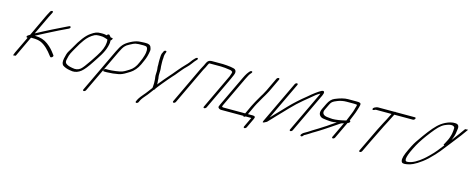

<svg xmlns="http://www.w3.org/2000/svg" viewBox="-35 -1205 4974 2022"><g transform="rotate(15 2451.5 -193.5)"><path d="M327.7 -543 324.8 -537C316.4 -520 307.6 -508 296.7 -483L189.9 -256C187.6 -255 185 -253 182.4 -251L169.8 -243C150 -231 158 -215 171.9 -218L83.4 -33C80.9 -28 79 -22 76.7 -15L71.3 -1L76 0L99.9 -3L206.1 -228H231.1C264.1 -228 291.5 -223 313.7 -214C364.7 -192 410.9 -142 440.9 -101L453.2 -86C462.4 -74 491.7 -97 481.8 -110L471.2 -124C446.6 -157 426.5 -182 383.7 -214C344.8 -243 299.6 -258 245.6 -258H238.6C248.5 -264 261.7 -271 278.2 -279C311.6 -296 364.8 -325 400.1 -342C441.5 -362 500.6 -394 544.6 -413L565.7 -423C589.2 -434 582.8 -458 563 -449L541.8 -439C502.1 -421 313.4 -327 232.2 -282L328 -484L354.8 -537L357.7 -543C361.2 -551 357.4 -558 349.4 -558C341.4 -558 331.2 -551 327.7 -543Z M988.5 -416C994.6 -375 983 -329 955.3 -276C942.7 -252 917 -212 879.3 -156C841.6 -100 814.6 -65 796.8 -50C772.8 -31 742.9 -25 709.4 -33C678 -38 653.5 -46 637.7 -59C625.8 -69 622.9 -85 629.5 -109C641.1 -168 653.5 -182 682.3 -235C708.2 -282 730.2 -317 749.1 -342C775.8 -379 807.7 -407 844.7 -426C856.6 -432 871.5 -435 889.5 -435H910.5C927.5 -435 942.9 -433 957.3 -428C968.1 -424 990.5 -419 988.5 -416ZM904 -465C864 -465 841.2 -456 798.7 -426C754.2 -396 706.3 -333 654.3 -238C644.9 -221 634.5 -204 624.4 -188C614.4 -172 605.8 -145 598.5 -109C591.1 -73 594.2 -48 609.4 -33C630.7 -18 657.5 -8 689.9 -3L718.7 1C751.1 3 782.5 -8 812.1 -32C838.1 -54 869.4 -93 906.4 -150C947.3 -213 995.6 -277 1014.7 -350C1025 -389 1023.5 -397 1023.2 -418C1029.1 -421 1033.7 -426 1036.6 -432C1041.8 -442 1039.3 -447 1029.3 -447H1017.3C1015.6 -448 1011.2 -453 1004.8 -461L997.6 -470C991.8 -477 975.2 -472 969.1 -459C951.4 -463 937 -465 928 -465Z M909.7 156 1135.9 -319C1152.9 -354 1166.8 -379 1181.6 -394C1189.7 -404 1203.9 -414 1225.4 -425C1281.9 -455 1284.5 -457 1370.5 -457C1387.5 -457 1398.9 -455 1403.9 -452C1424.1 -440 1420.9 -392 1410.2 -358C1400.7 -328 1397.6 -315 1376.4 -270C1358.5 -226 1332 -193 1297.4 -172C1272.6 -157 1253.2 -143 1226.1 -133C1199.9 -123 1118.7 -113 1085.7 -113H1053.7C1045.7 -113 1035.5 -106 1032 -98C1028.5 -90 1031.2 -83 1039.2 -83H1071.2C1076.2 -83 1082.2 -83 1087.6 -84C1115.6 -84 1151.8 -88 1195.4 -96C1219.6 -100 1247.4 -112 1277.4 -131C1305.5 -147 1324.6 -160 1335.8 -170C1373.8 -205 1391.7 -233 1421.1 -304C1436.6 -337 1447.9 -376 1453.8 -420C1455.6 -432 1452 -446 1445.1 -462C1438.1 -478 1420 -487 1391 -487H1371C1362 -487 1349.7 -486 1334.3 -485L1310.7 -483C1283.5 -479 1256.3 -469 1226.2 -453C1164.8 -420 1141.6 -394 1105.9 -319L879.7 156C876.1 164 879.9 171 887.9 171C895.9 171 906.1 164 909.7 156Z M1455.2 148C1463.2 148 1473.4 141 1476.9 133L1486.6 112C1493 98 1523 60 1533.2 50C1546 38 1584.1 -16 1595.8 -31C1604.4 -36 1610.3 -42 1610.5 -49C1626.4 -71 1634 -79 1660.7 -113C1692.4 -153 1721.5 -185 1749.9 -218C1768.9 -240 1777.8 -246 1794.1 -269C1808.4 -289 1820.2 -298 1834.2 -317C1841.1 -326 1852.9 -338 1870.2 -355C1887.6 -372 1901.7 -388 1914.4 -406C1927.1 -424 1938.2 -437 1947.3 -447C1961.1 -459 1965 -468 1957.9 -474C1947.7 -483 1922.4 -460 1883.1 -405C1870.7 -388 1832.6 -353 1819.2 -336C1805.9 -319 1777.7 -290 1765.3 -273C1754.6 -258 1732 -234 1720.9 -221C1693.8 -189 1647.6 -138 1615 -95C1615.4 -96 1615 -98 1616.3 -102C1618.4 -112 1613.8 -129 1613.9 -139L1613.6 -157C1613.2 -162 1612.4 -169 1610.3 -178C1606.3 -194 1612.4 -248 1609.8 -265C1607.9 -275 1606.8 -284 1607 -291L1606.3 -314C1606.8 -322 1606.3 -330 1605.6 -337C1604.3 -352 1606.7 -366 1607.8 -382C1607.1 -405 1610.4 -425 1619.1 -443C1622.9 -455 1624.4 -463 1610.1 -462C1599.8 -461 1592.5 -454 1588.1 -440C1585.9 -436 1583 -430 1579.4 -422C1572.7 -407 1573.2 -358 1572.7 -347C1571.7 -331 1573.6 -315 1573.9 -300L1573.6 -277C1574.1 -269 1574.9 -259 1576.7 -249C1579.7 -230 1572.9 -183 1577.2 -165C1582.2 -143 1579.8 -126 1581.9 -104C1583.1 -92 1580.2 -86 1580.7 -75C1581.2 -67 1579 -57 1578.2 -48C1568.1 -35 1520.2 31 1509 41C1499.2 50 1463.3 97 1456.6 112L1446.9 133C1443.4 141 1447.2 148 1455.2 148Z M1855.5 30 2044.7 -369C2050.1 -380 2056.6 -391 2063.4 -403L2079.2 -437C2081.8 -442 2085.3 -447 2087.9 -452C2091.2 -453 2096.2 -453 2101.2 -453H2217.2C2243.2 -453 2279 -449 2322.8 -442C2330.4 -441 2337.9 -436 2345.6 -429C2348.1 -424 2343.7 -407 2332.5 -378L2152.4 2C2148.8 10 2151.6 17 2159.6 17C2167.6 17 2178.8 10 2182.4 2L2347.7 -347C2368.3 -390 2378.8 -417 2379.3 -428C2381.3 -447 2370.7 -464 2353 -468L2335.2 -472C2330.6 -473 2324.2 -475 2314.5 -476C2293.1 -478 2257.7 -483 2230.7 -483H2114.7C2075.7 -483 2064.3 -469 2049.2 -437L2041.8 -420L2014.7 -369L1825.5 30C1822 38 1825.8 45 1833.8 45C1841.8 45 1852 38 1855.5 30Z M2342.2 -64 2497.9 -392C2515 -427 2527.3 -450 2536.1 -459C2545 -468 2550.2 -475 2550.5 -479C2552.2 -491 2534.9 -493 2524.1 -481C2505.8 -461 2492.1 -443 2468.3 -393L2312.2 -64C2308.7 -56 2305.2 -48 2302.6 -40C2297.9 -25 2319.1 -13 2333.8 -12H2578.8C2579.2 -7 2581.6 -5 2587.6 -5C2593.6 -5 2599.2 -7 2603.8 -12H2659.8C2662.8 -12 2664.8 -12 2665.5 -11L2615 95C2611.4 103 2615.2 110 2623.2 110C2631.2 110 2641.4 103 2645 95L2693.2 -7C2705.5 -30 2699.3 -42 2674.3 -42H2621.3L2652.5 -109C2660.8 -126 2673 -155 2683.4 -172L2696.3 -194C2705.4 -210 2715.1 -228 2723.5 -242L2734.5 -261C2741.6 -274 2752.1 -288 2758.5 -302L2775.3 -333L2844.1 -478C2847.7 -486 2843.9 -493 2835.9 -493C2827.9 -493 2817.7 -486 2814.1 -478L2745.3 -333L2728.5 -302C2723 -291 2715.9 -278 2706.8 -265L2695.8 -246C2687 -231 2676.3 -213 2667 -196L2655 -174L2632.1 -130C2629.9 -123 2625.7 -116 2622.5 -109L2591.3 -42H2367.3C2343.3 -42 2331 -41 2342.2 -64Z M3014.9 -474 2796.7 -15C2787.1 6 2796.8 7 2826.5 -11C2830.1 -13 2833.7 -15 2836.1 -16C2847.5 -27 2859.6 -40 2873.4 -55C2904.1 -89 2937.6 -122 2970.6 -157L3023 -212C3064.6 -255 3105 -294 3146.7 -328C3188.5 -362 3211.5 -381 3218.4 -387C3245.3 -412 3272.6 -432 3301.6 -448C3301.7 -445 3300.1 -440 3297.5 -435L3091 0C3087.5 8 3091.3 15 3099.3 15C3107.3 15 3117.5 8 3121 0L3327.5 -435C3342 -465 3341.5 -495 3305.1 -478C3272.4 -460 3228.3 -428 3174.5 -381C3111.7 -331 3054.2 -279 3002.1 -225L2949.8 -170C2912.4 -131 2878.7 -97 2850.9 -66L3044.9 -474C3048.4 -482 3044.6 -489 3036.6 -489C3028.6 -489 3018.4 -482 3014.9 -474Z M3572 -41 3658.5 -223 3665.5 -226C3683 -231 3689 -253 3673.6 -255C3690.2 -298 3713.1 -345 3723.4 -384C3728.4 -403 3734.8 -417 3738.2 -437C3743 -465 3727.7 -467 3688.7 -467H3598.7C3560.7 -467 3513.9 -455 3459.6 -432C3430.8 -420 3407.9 -395 3390.5 -359L3361.2 -298C3340.9 -256 3347.5 -226 3378.8 -208C3387.2 -203 3406.2 -200 3434.3 -197C3462.3 -194 3482 -193 3493 -193C3504 -193 3522.7 -195 3548.2 -200C3545.6 -198 3544.3 -197 3543.3 -197L3489.9 -161C3467.8 -145 3446.1 -130 3424 -117C3390.7 -97 3372.9 -82 3342.9 -66C3326 -57 3315.2 -48 3300.3 -39C3286.8 -31 3262.4 -14 3247.2 -7C3231.3 -1 3197.9 32 3220 38C3229 41 3237.9 35 3247.7 20L3248 19C3267.5 11 3292.2 -7 3309.4 -17C3324.2 -26 3335.1 -35 3351.6 -43C3374.4 -55 3412.9 -82 3437.7 -97C3465 -114 3480.5 -125 3502.3 -140L3576.1 -190C3583.7 -195 3588.9 -199 3594.9 -202C3602.8 -205 3611.8 -208 3622.7 -211L3542 -41C3538.4 -33 3542.2 -26 3550.2 -26C3558.2 -26 3568.4 -33 3572 -41ZM3494.5 -223C3471.5 -223 3456.8 -227 3437.1 -228C3394.4 -232 3370.9 -256 3391.2 -298L3420.5 -359C3427.3 -374 3434.4 -384 3442.9 -392C3451.5 -400 3469.3 -409 3497.8 -420C3526.3 -431 3558.2 -437 3592.2 -437H3674.2C3696.2 -437 3705.5 -435 3705.3 -431L3701.6 -413C3700.4 -406 3698.8 -401 3696.2 -396C3694.6 -391 3693 -386 3692.1 -380C3688.8 -363 3680.7 -347 3673.1 -326C3665.4 -305 3648.1 -266 3639.5 -245C3578.7 -230 3530.5 -223 3494.5 -223Z M3884.7 23 3940.4 -93C3972.9 -161 4005.8 -227 4035.7 -287C4057.3 -330 4074.5 -359 4092.8 -398C4099.9 -414 4106.7 -426 4111.5 -435H4314.5C4322.5 -435 4332.8 -442 4336.3 -450C4339.8 -458 4337 -465 4329 -465H4120C4118.3 -466 4116.7 -467 4113.7 -467C4110.7 -467 4108.3 -466 4105 -465H3925C3912 -465 3871.3 -450 3874.6 -432C3877.9 -414 3902.5 -435 3910.5 -435H4081.5C4076.7 -426 4069.9 -414 4063.2 -399C4056.4 -384 4043.2 -358 4022.2 -320C4001.2 -282 3964.4 -207 3910.4 -93L3854.7 23C3851.2 31 3855 38 3863 38C3871 38 3881.2 31 3884.7 23Z M4871.2 -481C4846 -446 4817.1 -405 4782.7 -360C4774.7 -349 4767 -340 4763.2 -334C4765.4 -339 4768.7 -349 4774.5 -363C4788 -397 4791.4 -426 4794.7 -455C4802 -495 4788.7 -515 4753.7 -515C4725.9 -517 4690.9 -509 4650.2 -489C4591.3 -459 4553.3 -418 4498.1 -348C4477 -321 4445.2 -277 4404.2 -217C4384.9 -188 4359.5 -140 4330.2 -73C4308 -19 4305.5 15 4321.4 31C4333.1 41 4361.7 40 4407.9 27C4425.1 22 4449 11 4480.1 -8C4511.1 -27 4544.9 -52 4580.8 -85C4624.9 -128 4658.1 -163 4678.5 -189L4760.3 -293C4829.3 -380 4876.5 -442 4899.6 -477C4900.9 -479 4902.2 -481 4903.4 -483ZM4704.4 -260 4648.5 -189C4617.2 -149 4549.1 -84 4531.9 -71C4488.5 -34 4422.3 9 4369.3 9C4331.3 9 4346.8 -55 4415.1 -182C4441.4 -230 4480.5 -287 4532.2 -353C4576 -408 4607.4 -445 4651.7 -466C4671.4 -475 4678 -476 4695.8 -482C4726.2 -489 4744.7 -485 4754.8 -471C4761.2 -462 4752.6 -401 4748.1 -386C4742.7 -368 4736.3 -342 4721.8 -316C4712.1 -299 4707.1 -288 4703.7 -281L4697.4 -271C4693.9 -264 4695.4 -260 4704.4 -260Z"/></g></svg>

Font: MewTooHand
Style: UltIta
Weight: 400
Designer: Mew Too, Robert Jablonski
Version: Version 0.77